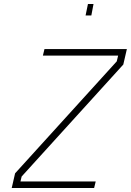

<svg xmlns="http://www.w3.org/2000/svg" viewBox="-20 -947 659 967"><path d="M411 -869 423 -927H451L440 -869ZM196 -667 204 -700H619L601 -622L89 -58L83 -33H462L454 0H39L56 -74L568 -638L575 -667Z"/></svg>

Font: TitilliumWebThinItalic
Style: Thin Italic
Weight: 200
Italic angle: -13°
Version: Version 1.001;PS 57.000;hotconv 1.0.70;makeotf.lib2.5.55311